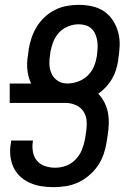

<svg xmlns="http://www.w3.org/2000/svg" viewBox="-20 -763 540 791"><path d="M200 8Q174 8 149.5 4Q125 0 102.5 -10Q80 -20 62.5 -36.5Q45 -53 35 -75Q25 -97 22.5 -122.5Q20 -148 25 -174L26 -184H116L115 -178Q112 -156 116 -135.5Q120 -115 133 -100Q146 -85 166 -78.5Q186 -72 208 -72Q230 -72 252 -80Q274 -88 291 -105.5Q308 -123 317 -145Q326 -167 330 -189L334 -215Q338 -238 337 -261Q336 -284 325 -302Q314 -320 293.5 -329.5Q273 -339 250 -339H20V-419H108Q101 -434 97 -450.5Q93 -467 92 -484.5Q91 -502 93 -520Q95 -538 98 -556V-559Q102 -583 110 -607Q118 -631 131.5 -653Q145 -675 164.5 -693Q184 -711 207 -722.5Q230 -734 255 -738.5Q280 -743 304 -743Q333 -743 360 -737Q387 -731 409 -716Q431 -701 445.5 -678.5Q460 -656 467 -629.5Q474 -603 473 -575Q472 -547 467 -518V-515Q464 -495 458 -475.5Q452 -456 441.5 -438Q431 -420 416.5 -404.5Q402 -389 385 -377Q400 -361 410.5 -340.5Q421 -320 425 -297Q429 -274 428 -250Q427 -226 423 -202L419 -176Q415 -151 406.5 -126.5Q398 -102 382.5 -79.5Q367 -57 346 -39.5Q325 -22 301 -11Q277 0 251 4Q225 8 200 8ZM257 -419Q278 -419 300 -426.5Q322 -434 339 -449.5Q356 -465 365.5 -486Q375 -507 378 -528L379 -531Q381 -546 382 -561.5Q383 -577 381 -592Q379 -607 373.5 -620.5Q368 -634 358 -644Q348 -654 333.5 -658.5Q319 -663 304 -663Q282 -663 260 -654Q238 -645 222.5 -628Q207 -611 199 -589.5Q191 -568 187 -546V-543Q183 -521 183.5 -499.5Q184 -478 192.5 -459.5Q201 -441 218 -430Q235 -419 257 -419Z"/></svg>

Font: Iosevka Medium Oblique
Style: Regular
Weight: 500
Italic angle: -9°
Monospace: yes
Designer: Belleve Invis
Foundry: Belleve Invis
Version: Version 32.5.0; ttfautohint (v1.8.4)